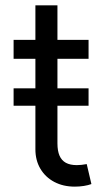

<svg xmlns="http://www.w3.org/2000/svg" viewBox="-20 -696 403 723"><path d="M31.2 -297.9V-363.3H313.5V-297.9ZM313.5 -545.9V-474.6H31.2V-545.9ZM113.3 -675.8H196.3V-156.2Q196.3 -127.9 204.1 -109.9Q211.9 -91.8 228 -83Q244.1 -74.2 269.5 -74.2Q277.8 -74.2 286.9 -75.2Q295.9 -76.2 306.6 -78.1L324.2 -2.9Q312.5 1.5 295.7 4.2Q278.8 6.8 261.7 6.8Q217.8 6.8 184.3 -11Q150.9 -28.8 132.1 -60.5Q113.3 -92.3 113.3 -133.8Z"/></svg>

Font: Inter V
Style: 
Weight: 400
Designer: Rasmus Andersson
Foundry: rsms
Version: Version 4.000;git-a3f224843